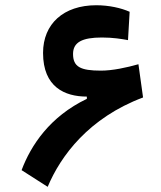

<svg xmlns="http://www.w3.org/2000/svg" viewBox="-20 -723 626 747"><path d="M165.5 3.9C215.8 -116.2 325.2 -264.6 536.6 -343.8L518.6 -473.1C472.2 -460 418 -448.2 372.6 -448.2C293 -448.2 264.2 -462.9 264.2 -513.2C264.2 -558.6 299.8 -577.1 376.5 -577.1C419.9 -577.1 454.1 -571.3 478 -566.9L484.4 -677.2C451.2 -691.9 404.3 -702.6 354.5 -702.6C227.5 -702.6 147.5 -630.4 147.5 -517.1C147.5 -384.3 231.9 -347.2 317.9 -347.2V-338.4C173.8 -269.5 100.1 -157.2 64 -61Z"/></svg>

Font: Cascadia Code NF SemiBold
Style: Regular
Weight: 600
Monospace: yes
Designer: Aaron Bell
Foundry: Saja Typeworks
Version: Version 2404.023